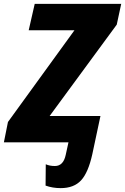

<svg xmlns="http://www.w3.org/2000/svg" viewBox="-56 -734 645 990"><path d="M257 236Q325 236 362 196Q399 156 420 61L462 -136H200L546 -607L569 -714H123L92 -578H328L-15 -105L-36 0H297L283 64Q271 122 227 122Q200 122 180 113L179 223Q215 236 257 236Z"/></svg>

Font: Noto Sans Display Extra
Style: Italic
Weight: 800
Italic angle: -12°
Designer: Monotype Design Team
Foundry: Monotype Imaging Inc.
Version: Version 1.900